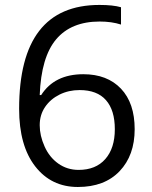

<svg xmlns="http://www.w3.org/2000/svg" viewBox="-20 -744 612 774"><path d="M296.9 -59.1Q366.2 -59.1 404.5 -102.8Q442.9 -146.5 442.9 -223.1Q442.9 -299.8 407.2 -340.3Q371.6 -380.9 300.8 -380.9Q256.8 -380.9 220.2 -362.8Q183.6 -344.7 161.9 -313Q140.1 -281.2 140.1 -239.3Q140.1 -197.3 159.7 -153.6Q179.2 -109.9 215.1 -84.5Q251 -59.1 296.9 -59.1ZM57.1 -305.2Q57.1 -724.1 380.9 -724.1Q436 -724.1 467.8 -714.8V-645Q430.2 -657.2 381.8 -657.2Q267.1 -657.2 206.5 -585.7Q146 -514.2 140.1 -360.8H146Q199.7 -444.8 315.9 -444.8Q412.1 -444.8 467.5 -386.7Q522.9 -328.6 522.9 -223.1Q522.9 -117.7 462.2 -54Q401.4 9.8 293.9 9.8Q186.5 9.8 121.8 -73.5Q57.1 -156.7 57.1 -305.2Z"/></svg>

Font: OpenSans-Regular
Style: Regular
Weight: 400
Foundry: Ascender Corporation
Version: Version 1.10